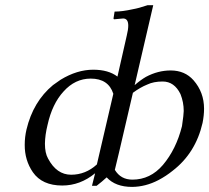

<svg xmlns="http://www.w3.org/2000/svg" viewBox="-20 -715 814 747"><path d="M576.2 -694.8 503.9 -383.8Q526.9 -403.8 547.9 -416Q594.7 -440.9 644 -440.9Q699.2 -440.9 732.9 -402.8Q773.9 -356 773.9 -292Q773.9 -266.1 768.1 -236.8Q741.2 -119.6 651.9 -50.8Q626 -29.8 596.2 -14.2Q546.4 11.7 494.1 12.2Q429.2 12.2 395 -24.9Q377 -8.3 356 7.8H337.9L350.1 -41Q292 6.8 222.2 6.8Q144 6.8 107.9 -44.9Q75.7 -91.8 76.2 -151.9Q76.2 -181.6 83 -210.9Q108.9 -319.8 186 -383.8Q186 -383.8 215.8 -404.8Q279.8 -443.8 342.8 -443.8Q401.9 -443.8 437 -417L473.1 -576.2Q479 -600.1 479 -615.2Q479 -643.1 459 -643.1L425.8 -640.1Q423.8 -639.2 422.4 -641.1Q420.9 -643.1 421.9 -645L425.8 -669.9Q455.6 -669.9 497.1 -679.2Q520 -683.1 554.2 -694.8ZM426.8 -54.2Q449.7 -16.1 495.1 -16.1Q564.9 -16.1 613.8 -73.2Q665.5 -134.3 688 -224.1Q694.8 -270 694.8 -283.2Q694.8 -317.4 682.1 -349.1Q658.2 -397.9 612.8 -397.9Q577.6 -397.9 553.2 -386.2Q525.4 -375 497.1 -354L442.9 -121.1ZM420.9 -350.1Q401.9 -409.2 333 -409.2Q272 -409.2 227.1 -358.9Q183.1 -311 165 -229Q155.3 -189.9 154.8 -155.8Q154.8 -119.6 167 -98.1Q200.2 -35.2 256.8 -35.2Q313 -35.2 356.9 -75.2Z"/></svg>

Font: Linux Libertine
Style: Italic
Weight: 400
Italic angle: -12°
Designer: Philipp H. Poll
Foundry: Philipp H. Poll
Version: Version 5.1.6 ; ttfautohint (v0.9)